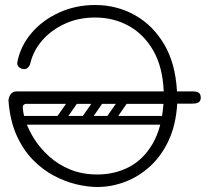

<svg xmlns="http://www.w3.org/2000/svg" viewBox="-20 -737 840 767"><path d="M369 10Q331 10 286 -0.5Q241 -11 195.5 -35Q150 -59 111 -99Q72 -139 46 -197Q20 -255 14 -334V-336Q14 -347 22 -359.5Q30 -372 48 -372H634Q630 -469 592.5 -534.5Q555 -600 494.5 -633.5Q434 -667 360 -667Q293 -667 239 -642Q185 -617 149.5 -576.5Q114 -536 102 -487Q100 -477 93.5 -469Q87 -461 77 -461Q66 -461 57.5 -467.5Q49 -474 49 -483V-487Q61 -552 105 -604Q149 -656 215.5 -686.5Q282 -717 360 -717Q446 -717 518 -677Q590 -637 635.5 -560.5Q681 -484 687 -372H747Q767 -372 774.5 -366Q782 -360 782 -347Q782 -335 774.5 -329Q767 -323 747 -323H688Q683 -239 654 -176.5Q625 -114 579.5 -72.5Q534 -31 479.5 -10.5Q425 10 369 10ZM369 -40Q438 -40 495 -69.5Q552 -99 589 -161.5Q626 -224 633 -322H83Q79 -322 75 -318.5Q71 -315 71 -311Q71 -287 82.5 -252.5Q94 -218 117.5 -181Q141 -144 176.5 -112Q212 -80 260 -60Q308 -40 369 -40ZM676 -257Q676 -239 658 -239H46Q30 -239 30 -257Q30 -274 47 -274H659Q676 -274 676 -257ZM499 -341 433 -246Q423 -233 408 -244Q395 -254 404 -267L470 -361Q479 -375 495 -364Q508 -354 499 -341ZM626 -353Q626 -335 608 -335H86Q70 -335 70 -353Q70 -370 87 -370H609Q626 -370 626 -353ZM300 -341 234 -246Q224 -233 209 -244Q196 -254 205 -267L271 -361Q280 -375 296 -364Q309 -354 300 -341ZM401 -341 335 -246Q325 -233 310 -244Q297 -254 306 -267L372 -361Q381 -375 397 -364Q410 -354 401 -341Z"/></svg>

Font: Agu Display
Style: Regular
Weight: 400
Designer: Oluwaseun Badejo
Version: Version 1.103